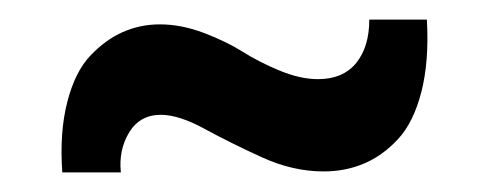

<svg xmlns="http://www.w3.org/2000/svg" viewBox="-20 -463 501 197"><path d="M43.9 -286.1Q41 -327.6 49.1 -358.6Q57.1 -389.6 72.8 -406Q88.4 -422.4 106.2 -430.2Q124 -438 144 -438Q166 -438 189.2 -429.2Q212.4 -420.4 229 -409.9Q245.6 -399.4 266.8 -390.6Q288.1 -381.8 306.2 -381.8Q332 -381.8 345.5 -398.4Q358.9 -415 358.9 -442.9H418Q420.4 -400.4 412.4 -368.9Q404.3 -337.4 388.4 -320.3Q372.6 -303.2 353.5 -295.2Q334.5 -287.1 312 -287.1Q280.3 -287.1 248.3 -301.8Q216.3 -316.4 189.9 -330.8Q163.6 -345.2 145 -345.2Q123.5 -345.2 112.5 -327.1Q101.6 -309.1 104 -286.1Z"/></svg>

Font: Lumene Sans Condensed
Style: Bold
Weight: 600
Width: 3
Designer: Deni Anggara
Version: Version 1.003;Glyphs 3.1.2 (3151)